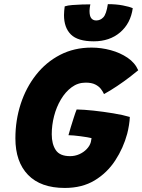

<svg xmlns="http://www.w3.org/2000/svg" viewBox="-20 -904 702 948"><path d="M300 24Q181 24 118.5 -40.5Q56 -105 56 -221Q56 -310 82.2 -390.8Q108.5 -471.5 157.8 -534.2Q207 -597 276.5 -633Q346 -669 432 -669Q480 -669 526.8 -656.2Q573.5 -643.5 610 -618.8Q646.5 -594 662.5 -557Q649 -545.5 620.8 -523.8Q592.5 -502 558.2 -479Q524 -456 493.5 -439.5Q488 -452 478 -465Q468 -478 450 -487Q432 -496 403 -496Q364.5 -496 333.8 -473.2Q303 -450.5 280.8 -413Q258.5 -375.5 247 -330.8Q235.5 -286 235.5 -241Q235.5 -192.5 255.5 -162.8Q275.5 -133 326 -133Q350 -133 371.5 -142.5Q393 -152 408.2 -168Q423.5 -184 428.5 -202.5Q429.5 -209 430.5 -213.5Q431.5 -218 432 -222Q424.5 -224 410 -226.5Q395.5 -229 378.2 -231.2Q361 -233.5 344.8 -235Q328.5 -236.5 318 -236.5Q322 -252 329.5 -276.2Q337 -300.5 344.8 -324.8Q352.5 -349 358.5 -363.5Q393 -363 441.8 -357.8Q490.5 -352.5 539.2 -344.5Q588 -336.5 621 -326.5Q620.5 -309.5 616.8 -286Q613 -262.5 608 -243.5Q589 -173 549 -111.8Q509 -50.5 447.2 -13.2Q385.5 24 300 24ZM635.5 -863.5Q625 -788.5 573.2 -744.2Q521.5 -700 443 -700Q364 -700 330 -733.8Q296 -767.5 296 -829.5Q296 -839 297 -850.5Q298 -862 299.5 -872.5Q314 -877.5 337.5 -879.2Q361 -881 385.2 -881.8Q409.5 -882.5 426 -882.5Q424.5 -874 423.2 -865.8Q422 -857.5 422 -850.5Q422 -824.5 430.8 -813.8Q439.5 -803 455 -803Q475.5 -803 490.2 -818.5Q505 -834 512.5 -883.5Q554 -883.5 586.5 -877.2Q619 -871 635.5 -863.5Z"/></svg>

Font: Grandstander Thin ExtraBold
Style: Italic
Weight: 800
Italic angle: -15°
Version: Version 1.200